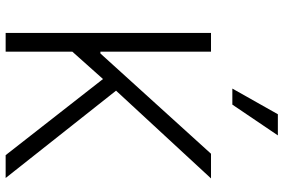

<svg xmlns="http://www.w3.org/2000/svg" viewBox="-182 -822 1004 680"><g transform="rotate(90 320.0 -482.0)"><path d="M163 -727.3V-335.6H169.4L524.5 -727.3H611.9L301.1 -391L610.4 0H529.5L259.9 -344.8L163 -236.2V0H96.6V-727.3ZM293.7 -802.9 384.6 -964.1H459.5L350.5 -802.9Z"/></g></svg>

Font: Inter P Light
Style: Regular
Weight: 300
Designer: Rasmus Andersson
Foundry: rsms
Version: Version 3.018;git-588b23468